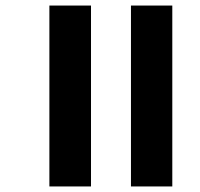

<svg xmlns="http://www.w3.org/2000/svg" viewBox="-20 -623 721 692"><path d="M452 49H601V-603H452ZM158 49H308V-603H158Z"/></svg>

Font: Noto Sans Malayalam
Style: Bold
Weight: 700
Designer: Jelle Bosma - Monotype Design Team
Foundry: Monotype Imaging Inc.
Version: Version 2.104